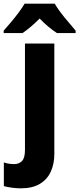

<svg xmlns="http://www.w3.org/2000/svg" viewBox="-70 -786 432 1046"><path d="M43 240Q21 240 -5.5 236.5Q-32 233 -49 228V99Q-34 104 -20.5 106Q-7 108 8 108Q33 108 49.5 91.5Q66 75 66 31V-549H226V53Q226 106 207 148.5Q188 191 147.5 215.5Q107 240 43 240ZM228 -766Q248 -732 281.5 -691Q315 -650 342 -619V-606H240Q217 -621 193.5 -640.5Q170 -660 146 -685Q121 -660 98 -640.5Q75 -621 53 -606H-50V-619Q-33 -638 -11 -664Q11 -690 31.5 -717.5Q52 -745 64 -766Z"/></svg>

Font: Noto Sans SemiCondensed ExtraBold
Style: Regular
Weight: 800
Width: 4
Designer: Monotype Design Team
Foundry: Monotype Imaging Inc.
Version: Version 2.013; ttfautohint (v1.8.4.7-5d5b)